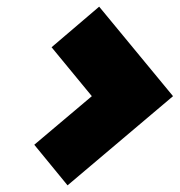

<svg xmlns="http://www.w3.org/2000/svg" viewBox="-20 -657 540 577"><path d="M183 -100 83 -222 256 -368 135 -515 278 -637 500 -368Z"/></svg>

Font: Tomorrow ExtraBold
Style: Italic
Weight: 800
Italic angle: -10°
Designer: Tony de Marco, Monica Rizzolli
Foundry: Just in Type
Version: Version 2.002